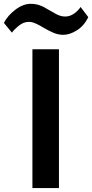

<svg xmlns="http://www.w3.org/2000/svg" viewBox="-83 -963 472 983"><path d="M83 0H218.8V-710.9H83ZM-63 -845.7 -22 -795.9Q-11.7 -811 12.9 -831.1Q37.6 -851.1 64.5 -851.1Q81.5 -851.1 102.1 -841.6Q122.6 -832 141.6 -820.3Q159.2 -809.6 186.3 -797.1Q213.4 -784.7 241.2 -784.7Q273.9 -784.7 310.5 -807.6Q347.2 -830.6 369.1 -875L329.6 -927.2Q316.4 -907.2 295.4 -892.8Q274.4 -878.4 250.5 -878.4Q227.1 -878.4 202.9 -891.8Q178.7 -905.3 162.1 -915Q140.1 -929.2 119.1 -936.3Q98.1 -943.4 74.2 -943.4Q35.2 -943.4 -4.4 -913.3Q-43.9 -883.3 -63 -845.7Z"/></svg>

Font: Roboto Flex
Style: wght 600 wdth 140 opsz 13.0 GRAD 0.00 slnt 0.00 XTRA 468 XOPQ 96 YOPQ 79 YTLC 514 YTUC 712 YTAS 750 YTDE -203.00 YTFI 738
Weight: 600
Width: 8
Designer: Berlow after Robertson
Foundry: Google
Version: Version 3.100